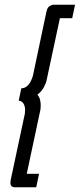

<svg xmlns="http://www.w3.org/2000/svg" viewBox="-20 -760 337 811"><path d="M233 -683 177 -422Q175 -410 165.5 -392Q156 -374 138 -360Q146 -351 149 -339Q152 -327 152 -315Q152 -306 151 -298L93 -26H145L133 31H40Q34 31 29 26.5Q24 22 24 12Q24 10 24.5 7Q25 4 25 1L85 -280Q86 -286 86 -296Q86 -311 79.5 -322Q73 -333 59 -335L70 -387Q84 -387 94.5 -396.5Q105 -406 111 -419Q117 -432 119 -440L176 -710Q180 -729 190 -734.5Q200 -740 204 -740H297L285 -683Z"/></svg>

Font: Raleway
Style: Italic
Weight: 400
Italic angle: -12°
Designer: Matt McInerney, Pablo Impallari, Rodrigo Fuenzalida
Foundry: Matt McInerney, Pablo Impallari, Rodrigo Fuenzalida
Version: Version 4.026